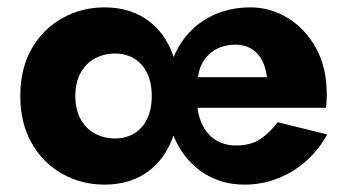

<svg xmlns="http://www.w3.org/2000/svg" viewBox="-20 -490 940 520"><path d="M705 -250V-230L863 -198Q864 -204 864.5 -216Q865 -228 865 -234Q865 -307 836 -359.5Q807 -412 760 -441Q713 -470 658 -470Q599 -470 551.5 -446Q504 -422 474 -379Q444 -336 434 -279Q432 -267 431 -255Q430 -243 430 -230Q430 -161 457 -106.5Q484 -52 532 -21Q580 10 642 10Q692 10 735.5 -8Q779 -26 812.5 -57Q846 -88 866 -126L732 -159Q712 -132 686 -114Q660 -96 619 -96Q587 -96 563 -111.5Q539 -127 526 -156.5Q513 -186 513 -230L515 -260Q515 -297 529 -321Q543 -345 566 -357Q589 -369 617 -369Q646 -369 666 -354.5Q686 -340 695.5 -313.5Q705 -287 705 -250ZM481 -198H863L844 -281H481ZM35 -230Q35 -156 66 -102Q97 -48 149 -19Q201 10 263 10Q326 10 371.5 -19Q417 -48 441.5 -102Q466 -156 466 -230Q466 -305 441.5 -358.5Q417 -412 371.5 -441Q326 -470 263 -470Q201 -470 149 -441Q97 -412 66 -358.5Q35 -305 35 -230ZM184 -230Q184 -267 198.5 -293Q213 -319 237.5 -332Q262 -345 292 -345Q320 -345 342.5 -332Q365 -319 378 -293Q391 -267 391 -230Q391 -193 378 -167Q365 -141 342.5 -128Q320 -115 292 -115Q262 -115 237.5 -128Q213 -141 198.5 -167Q184 -193 184 -230Z"/></svg>

Font: Jost
Style: Bold
Weight: 700
Version: Version 3.710